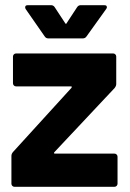

<svg xmlns="http://www.w3.org/2000/svg" viewBox="-20 -720 500 740"><path d="M36 0Q31 0 27.5 -3.5Q24 -7 24 -12V-119Q24 -127 30 -134L255 -381Q257 -384 257 -385Q257 -387 253 -387H42Q37 -387 33.5 -390.5Q30 -394 30 -399V-502Q30 -507 33.5 -510.5Q37 -514 42 -514H416Q421 -514 424.5 -510.5Q428 -507 428 -502V-396Q428 -389 422 -381L190 -134Q188 -132 188 -130Q188 -128 192 -128H421Q426 -128 429.5 -124.5Q433 -121 433 -116V-12Q433 -7 429.5 -3.5Q426 0 421 0ZM79 -685Q77 -688 77 -692Q77 -700 87 -700H177Q186 -700 191 -692L231 -631Q233 -628 234 -628Q236 -628 237 -631L277 -692Q282 -700 291 -700H381Q389 -700 390.5 -697Q392 -694 392 -692Q392 -689 389 -685L313 -579Q308 -572 299 -572H166Q157 -572 152 -580Z"/></svg>

Font: LinhAnh
Style: Bold
Weight: 700
Designer: Jeremy Tribby
Foundry: Tribby Type
Version: Version 1.408